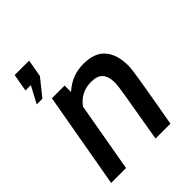

<svg xmlns="http://www.w3.org/2000/svg" viewBox="-197 -815 930 930"><g transform="rotate(-45 267.5 -350.0)"><path d="M109 -493H196V-449Q229 -478 262.5 -490.5Q296 -503 335 -503Q411 -503 447 -461Q483 -419 483 -342Q483 -323 473.5 -263Q464 -203 428 0H326Q356 -173 367.5 -243.5Q379 -314 379 -328Q379 -373 360 -394Q341 -415 299 -415Q229 -415 187 -358L124 0H22ZM36 -524 82 -610H45L61 -700H160L144 -610L75 -524Z"/></g></svg>

Font: Cabin Medium
Style: Italic
Weight: 500
Italic angle: -7°
Designer: Pablo Impallari
Foundry: Pablo Impallari. http://www.impallari.com Igino Marini. http://www.ikern.com
Version: Version 2.200